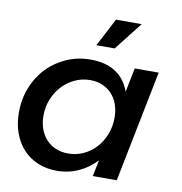

<svg xmlns="http://www.w3.org/2000/svg" viewBox="-83 -818 851 900"><g transform="rotate(10 343.0 -368.0)"><path d="M245 5Q195.5 5 154.8 -12.2Q114 -29.5 85 -61Q56 -92.5 40 -136.5Q24 -180.5 24 -234Q24 -298 46 -353.2Q68 -408.5 107 -449Q146 -489.5 199 -512.8Q252 -536 314 -536Q385 -536 432 -505.5Q479 -475 500 -416L523 -531H637L531 0H417L433 -78Q397 -39 349.2 -17Q301.5 5 245 5ZM284 -84Q323 -84 357 -99.8Q391 -115.5 416 -143Q441 -170.5 455.5 -207.2Q470 -244 470 -286Q470 -321 460 -349.5Q450 -378 431.2 -398.2Q412.5 -418.5 386.5 -429.8Q360.5 -441 328 -441Q289 -441 254.8 -425Q220.5 -409 195 -381.5Q169.5 -354 154.8 -317.2Q140 -280.5 140 -239Q140 -204 150.5 -175.5Q161 -147 179.8 -126.8Q198.5 -106.5 225.2 -95.2Q252 -84 284 -84ZM327 -607 397 -741H519L414 -607Z"/></g></svg>

Font: Argentum Sans
Style: Italic
Weight: 400
Italic angle: -11.3099°
Designer: Julieta Ulanovsky, Owen Earl, Rasmus Andersson, Cristiano Sobral
Foundry: The Argentum Sans Project Authors
Version: Version 3.131; ttfautohint (v1.8.4.7-5d5b-dirty)